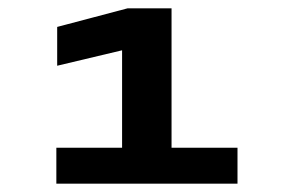

<svg xmlns="http://www.w3.org/2000/svg" viewBox="-20 -720 700 460"><path d="M115 -280V-366H272.5V-599.5L117 -562.5V-655.5L285.5 -700H391V-366H549V-280Z"/></svg>

Font: Trispace Expanded SemiBold
Style: Regular
Weight: 600
Width: 7
Designer: Tyler Finck
Foundry: Etcetera Type Company
Version: Version 1.210; ttfautohint (v1.8.3)